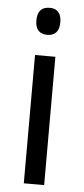

<svg xmlns="http://www.w3.org/2000/svg" viewBox="-53 -768 349 799"><g transform="rotate(5 121.0 -368.5)"><path d="M122 -624Q71 -624 71 -680Q71 -737 122 -737Q171 -737 171 -680Q171 -652 158 -638Q145 -624 122 -624ZM78 0V-536H163V0Z"/></g></svg>

Font: Noto Sans SemiCondensed
Style: Regular
Weight: 400
Width: 4
Designer: Monotype Design Team
Foundry: Monotype Imaging Inc.
Version: Version 2.013; ttfautohint (v1.8.4.7-5d5b)